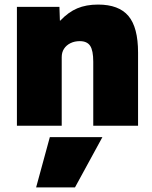

<svg xmlns="http://www.w3.org/2000/svg" viewBox="-20 -550 667 840"><path d="M308 270H138L198 50H428ZM54 0V-520H240L242 -460H244Q279 -497 318 -513.5Q357 -530 409 -530Q500 -530 542 -480Q584 -430 584 -320V0H388V-280Q388 -329 374.5 -349.5Q361 -370 329 -370Q306 -370 288 -361Q270 -352 260 -336.5Q250 -321 250 -300V0Z"/></svg>

Font: M PLUS 1 Black
Style: Regular
Weight: 900
Designer: Coji Morishita
Foundry: UNDERFOREST DESIGN
Version: Version 1.001